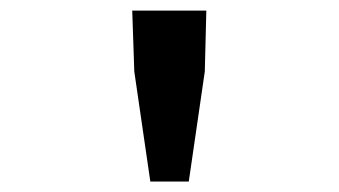

<svg xmlns="http://www.w3.org/2000/svg" viewBox="-20 -706 640 363"><path d="M264.2 -362.8 233.9 -570.8 230 -686H370.1L367.2 -570.8L336.9 -362.8Z"/></svg>

Font: Office Code Pro Medium
Style: Regular
Weight: 500
Designer: Nathan Rutzky & Paul D. Hunt
Foundry: Adobe Systems Incorporated
Version: Version 1.004;PS 001.004;hotconv 1.0.70;makeotf.lib2.5.58329